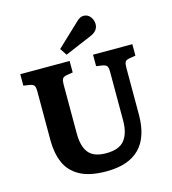

<svg xmlns="http://www.w3.org/2000/svg" viewBox="-135 -1056 1058 1180"><g transform="rotate(-15 393.5 -466.0)"><path d="M397 14Q289 14 226.5 -21Q164 -56 138 -117.5Q112 -179 112 -259V-571Q112 -597 105.5 -607Q99 -617 78 -621L38 -627V-700H352V-627L309 -620Q291 -616 285 -605.5Q279 -595 279 -570V-259Q279 -176 312 -135Q345 -94 423 -94Q507 -94 541 -138Q575 -182 575 -261V-571Q575 -597 568.5 -607Q562 -617 541 -621L501 -627V-700H751V-627L709 -620Q689 -616 683.5 -605.5Q678 -595 678 -567V-272Q678 14 397 14ZM344 -742 315 -786 458 -921Q472 -935 483 -940.5Q494 -946 505 -946Q533 -946 549 -924.5Q565 -903 565 -878Q565 -834 512 -813Z"/></g></svg>

Font: Literata
Style: Bold
Weight: 700
Designer: Latin by Veronika Burian and Jose Scaglione. Greek by Irene Vlachou. Cyrillic by Vera Evstafieva.
Foundry: TypeTogether
Version: Version 3.103; ttfautohint (v1.8.4.7-5d5b);gftools[0.9.29]